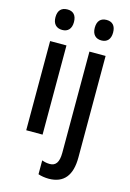

<svg xmlns="http://www.w3.org/2000/svg" viewBox="-144 -814 763 1123"><g transform="rotate(15 237.5 -252.5)"><path d="M120 -745C84 -745 63 -725 63 -683C63 -642 85 -621 120 -621C154 -621 175 -642 175 -683C175 -724 155 -745 120 -745ZM301 -683C301 -642 323 -621 357 -621C391 -621 412 -642 412 -683C412 -724 392 -745 357 -745C322 -745 301 -725 301 -683ZM168 -540H69V0H168ZM270 240C360 239 405 184 405 75V-540H307V73C307 131 288 155 253 155C236 155 221 152 205 146V230C223 236 245 240 270 240Z"/></g></svg>

Font: Noto Sans Sinhala UI Condensed Medium
Style: Regular
Weight: 500
Width: 3
Designer: Jelle Bosma - Monotype Design Team
Foundry: Monotype Imaging Inc.
Version: Version 2.006